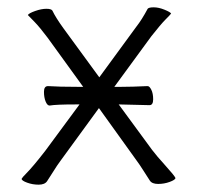

<svg xmlns="http://www.w3.org/2000/svg" viewBox="-20 -498 539 524"><path d="M292 -261H311Q340 -261 382 -263H383Q388 -263 393 -253Q398 -243 398 -227Q398 -211 388 -211L304 -213L395 -89Q407 -73 431.5 -46Q456 -19 459 -12Q458 -7 443 -1.5Q428 4 411.5 4Q395 4 389 -5Q383 -14 372 -31.5Q361 -49 352 -61L250 -203L145 -59Q136 -47 125.5 -30Q115 -13 108.5 -3.5Q102 6 85.5 6Q69 6 54 0.5Q39 -5 39 -10Q41 -14 51 -24Q70 -43 104 -87L197 -213H187Q133 -213 116 -210H115Q109 -210 104.5 -221Q100 -232 100 -247.5Q100 -263 111 -263Q141 -261 191 -261H207L110 -395Q89 -423 74.5 -438Q60 -453 56 -457Q59 -462 76 -468Q93 -474 106.5 -474Q120 -474 123 -469Q132 -450 153 -421L251 -287L352 -425Q367 -444 383 -474Q386 -478 399.5 -478Q413 -478 429 -471.5Q445 -465 447 -461Q444 -457 431.5 -444.5Q419 -432 393 -399ZM382 -263Z"/></svg>

Font: ToneOZ-Pinyin-WenKai-Light
Style: Light
Weight: 300
Designer: Fontworks Inc.
Foundry: ToneOZ
Version: Version 0.240331